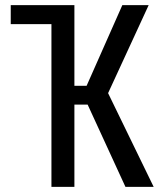

<svg xmlns="http://www.w3.org/2000/svg" viewBox="-20 -731 640 751"><path d="M322.8 -321.8H271V0H181.2V-636.7H22V-710.9H271V-395.5H318.8L458.5 -710.9H561.5L402.8 -366.7L581.1 0H470.7Z"/></svg>

Font: Roboto Mono
Style: Regular
Weight: 400
Designer: Google
Version: Version 2.000985; 2015; ttfautohint (v1.3)